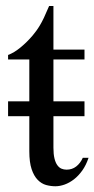

<svg xmlns="http://www.w3.org/2000/svg" viewBox="-20 -615 319 649"><path d="M279.3 -81.5Q271 -56.6 258.1 -38.6Q245.1 -20.5 230 -8.8Q214.8 2.9 198.5 8.8Q182.1 14.6 167.5 14.6Q151.4 14.6 135.7 10.3Q120.1 5.9 107.4 -7.1Q94.7 -20 86.9 -43.2Q79.1 -66.4 79.1 -104V-222.2H7.3V-272.5H79.1V-414.1H7.3V-429.2Q27.3 -436.5 49.6 -454.8Q71.8 -473.1 90.8 -495.6Q97.2 -503.4 102.8 -511Q108.4 -518.6 114.7 -529.1Q121.1 -539.6 128.4 -554.9Q135.7 -570.3 146 -594.7H160.6V-447.3H265.6V-414.1H160.6V-272.5H265.6V-222.2H160.6V-115.7Q160.6 -93.8 164.1 -79.6Q167.5 -65.4 173.6 -56.9Q179.7 -48.3 187.7 -44.9Q195.8 -41.5 205.1 -41.5Q223.6 -41.5 237.5 -52.2Q251.5 -63 259.8 -81.5Z"/></svg>

Font: Doulos SIL Afr
Style: Regular
Weight: 400
Designer: Walt Agee, Victor Gaultney, Peter Martin, Debbi Hosken, Becca Hirsbrunner
Foundry: SIL International
Version: Version 5.000